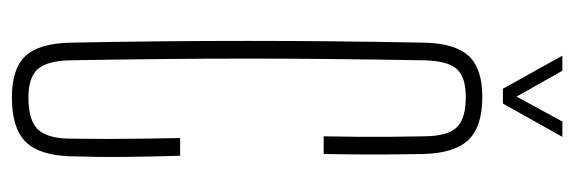

<svg xmlns="http://www.w3.org/2000/svg" viewBox="-349 -633 989 331"><g transform="rotate(90 145.5 -467.5)"><path d="M148 6.5Q98 6.5 76.2 -17.2Q54.5 -41 53.5 -95.5Q52 -178.5 51.2 -253Q50.5 -327.5 50.5 -399.5Q50.5 -471.5 51.2 -546Q52 -620.5 53.5 -703Q54.5 -757 76.2 -780.8Q98 -804.5 147 -804.5Q198 -804.5 221 -780.8Q244 -757 245.5 -703Q246 -682.5 246.2 -649.8Q246.5 -617 246.2 -584.2Q246 -551.5 245.5 -531H215Q215.5 -560 215.8 -589Q216 -618 215.8 -647.2Q215.5 -676.5 215 -705Q214.5 -745 199.5 -760.5Q184.5 -776 147 -776Q113 -776 99 -760.5Q85 -745 84 -705Q82.5 -622 81.8 -547Q81 -472 81 -399.8Q81 -327.5 81.8 -252.2Q82.5 -177 84 -93Q85 -54 99.2 -38Q113.5 -22 148 -22Q187 -22 202.8 -38Q218.5 -54 219 -93Q219.5 -124.5 219.5 -156.5Q219.5 -188.5 219 -220.5Q218.5 -252.5 218 -283.5H248.5Q250 -233 250.5 -189.2Q251 -145.5 249.5 -95.5Q248 -41 224.5 -17.2Q201 6.5 148 6.5ZM133 -840 76 -942.5H102L146.5 -863.5L189.5 -942.5H216L158.5 -840Z"/></g></svg>

Font: Big Shoulders Display Thin ExtraLight
Style: Regular
Weight: 250
Version: Version 2.002